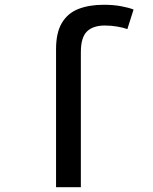

<svg xmlns="http://www.w3.org/2000/svg" viewBox="-20 -785 640 805"><path d="M215 -579Q215 -648 239.5 -689Q264 -730 309 -747.5Q354 -765 415 -765Q455 -765 487.5 -759Q520 -753 540 -745L514 -663Q498 -669 472 -673.5Q446 -678 420 -678Q370 -678 344.5 -653Q319 -628 319 -566V0H215Z"/></svg>

Font: Noto Sans Mono Medium
Style: Regular
Weight: 500
Designer: Monotype Design Team
Foundry: Monotype Imaging Inc.
Version: Version 2.014